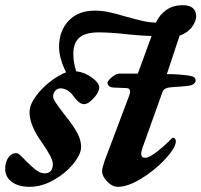

<svg xmlns="http://www.w3.org/2000/svg" viewBox="-45 -707 777 741"><path d="M710 -395Q710 -390 703.5 -384Q697 -378 683 -376Q649 -372 624 -371Q605 -370 595.5 -366Q586 -362 582 -352L508 -145Q500 -125 500 -113Q500 -98 515 -98Q531 -98 561.5 -122Q592 -146 617 -172Q622 -177 625 -175Q630 -174 632.5 -168Q635 -162 633 -156Q628 -130 589 -89Q550 -48 499 -17Q448 14 410 14Q388 14 368.5 -6.5Q349 -27 349 -46Q349 -58 359 -87L454 -339Q457 -348 457 -353Q457 -367 443 -367L395 -369Q370 -370 370 -389Q370 -392 377.5 -400.5Q385 -409 396 -416Q407 -423 418 -423H487L540 -568Q515 -568 453 -574Q383 -582 336 -582Q284 -582 261 -561.5Q238 -541 238 -499Q238 -481 241 -464.5Q244 -448 249 -432Q282 -428 310 -407.5Q338 -387 338 -370Q338 -352 317 -328.5Q296 -305 279 -305Q261 -305 240 -334Q231 -348 217 -357Q203 -366 190 -366Q176 -366 168 -356.5Q160 -347 160 -335Q160 -326 170 -311Q180 -296 199 -271Q209 -259 213 -253Q243 -215 255.5 -189.5Q268 -164 268 -140Q268 -112 238 -75Q208 -38 162 -12Q116 14 69 14Q26 14 0.5 -5Q-25 -24 -25 -55Q-25 -81 -13 -98.5Q-1 -116 17 -116Q24 -116 32.5 -108.5Q41 -101 57 -84Q61 -81 74.5 -67.5Q88 -54 101.5 -46Q115 -38 127 -38Q159 -38 159 -75Q159 -97 114 -161Q69 -225 69 -273Q69 -301 91.5 -333Q114 -365 147.5 -391Q181 -417 210 -428Q183 -482 183 -526Q183 -588 220 -627Q257 -666 321 -666Q348 -666 376 -660Q404 -654 444 -642Q484 -631 508.5 -625.5Q533 -620 557 -620Q571 -651 597.5 -669Q624 -687 659 -687Q687 -687 699.5 -675.5Q712 -664 712 -645Q712 -625 696 -603Q680 -581 648 -569L599 -421H611Q639 -421 679 -416Q699 -413 704.5 -408.5Q710 -404 710 -395Z"/></svg>

Font: EB Garamond
Style: Bold Italic
Weight: 700
Italic angle: -17.2°
Designer: Georg Duffner and Octavio Pardo
Foundry: Georg Duffner
Version: Version 1.000